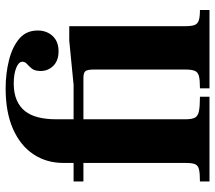

<svg xmlns="http://www.w3.org/2000/svg" viewBox="-60 -684 745 664"><g transform="rotate(-90 312.0 -352.5)"><path d="M16 0V-33Q45 -33 58.5 -36.5Q72 -40 76 -50.5Q80 -61 80 -83V-436H16V-470H80V-505Q80 -564 110 -609Q140 -654 197.5 -679.5Q255 -705 338 -705Q389 -705 435 -693.5Q481 -682 509.5 -658Q538 -634 538 -594Q538 -563 519 -542.5Q500 -522 466 -522Q434 -522 416 -540Q398 -558 398 -584Q398 -604 406 -614Q414 -624 422 -631Q430 -638 430 -647Q430 -660 408.5 -668.5Q387 -677 355 -677Q321 -677 297 -666.5Q273 -656 258.5 -637Q244 -618 237.5 -591Q231 -564 231 -531V-470H441V-436H231V-83Q231 -61 236.5 -50.5Q242 -40 259 -36.5Q276 -33 309 -33V0ZM338 0V-33Q367 -33 380.5 -36.5Q394 -40 398.5 -51Q403 -62 403 -83V-400Q403 -422 397.5 -429Q392 -436 374 -436H340V-469L503 -485H553V-83Q553 -62 557 -51.5Q561 -41 573 -37Q585 -33 609 -33V0Z"/></g></svg>

Font: Frank Ruhl Libre ExtraBold
Style: Regular
Weight: 800
Designer: Yanek Iontef
Foundry: Fontef
Version: Version 6.003;gftools[0.9.30]